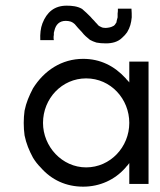

<svg xmlns="http://www.w3.org/2000/svg" viewBox="-20 -662 575 691"><path d="M125 -517.6H173.8C172.9 -520.5 172.9 -524.4 172.9 -527.3C172.9 -530.3 172.9 -533.2 173.8 -536.1V-543.9L175.8 -551.8C180.7 -573.2 193.4 -586.9 216.8 -586.9C223.6 -586.9 229.5 -585.9 235.4 -584C240.2 -582 245.1 -579.1 249 -575.2L260.7 -561.5C265.6 -556.6 269.5 -551.8 274.4 -546.9C283.2 -535.2 293 -527.3 303.7 -518.6C310.5 -514.6 318.4 -511.7 327.1 -508.8C336.9 -506.8 348.6 -505.9 361.3 -505.9C382.8 -505.9 404.3 -510.7 419.9 -526.4C426.8 -532.2 432.6 -539.1 437.5 -545.9C448.2 -563.5 452.1 -579.1 454.1 -599.6C454.1 -609.4 454.1 -620.1 453.1 -630.9H404.3C404.3 -624 404.3 -618.2 403.3 -613.3V-599.6C402.3 -594.7 401.4 -591.8 400.4 -588.9C399.4 -585.9 399.4 -583 399.4 -582C397.5 -579.1 395.5 -576.2 393.6 -573.2C391.6 -570.3 388.7 -568.4 385.7 -567.4C379.9 -563.5 366.2 -561.5 359.4 -561.5C352.5 -561.5 347.7 -562.5 342.8 -565.4C337.9 -567.4 333 -570.3 330.1 -575.2C326.2 -579.1 322.3 -583 318.4 -587.9C313.5 -592.8 309.6 -596.7 305.7 -601.6C295.9 -611.3 286.1 -621.1 275.4 -629.9C258.8 -639.6 239.3 -641.6 219.7 -641.6C175.8 -641.6 148.4 -618.2 132.8 -578.1C126 -560.5 124 -540 125 -517.6ZM514.6 0V-440.4H445.3V-365.2C443.4 -368.2 441.4 -370.1 439.5 -372.1C436.5 -375 434.6 -377 432.6 -379.9C391.6 -424.8 340.8 -450.2 279.3 -450.2C202.1 -450.2 138.7 -408.2 98.6 -343.8C85 -317.4 74.2 -293 68.4 -263.7C66.4 -249 65.4 -234.4 65.4 -219.7C65.4 -204.1 66.4 -189.5 68.4 -174.8C74.2 -145.5 85 -120.1 98.6 -94.7C106.4 -82 115.2 -70.3 126 -59.6C166 -13.7 218.8 9.8 279.3 9.8C338.9 9.8 393.6 -14.6 432.6 -59.6C434.6 -62.5 436.5 -64.5 439.5 -67.4L445.3 -75.2V0ZM445.3 -219.7C445.3 -132.8 377 -59.6 290 -59.6C203.1 -59.6 134.8 -134.8 134.8 -219.7C134.8 -307.6 203.1 -379.9 290 -379.9C378.9 -379.9 445.3 -305.7 445.3 -219.7Z"/></svg>

Font: My Font
Style: Regular
Weight: 400
Designer: Alfredo Marco Pradil
Version: Version 0.001